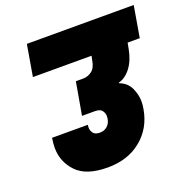

<svg xmlns="http://www.w3.org/2000/svg" viewBox="-130 -863 960 981"><g transform="rotate(-20 350.0 -372.5)"><path d="M599 -538Q588 -479 559.5 -441Q531 -403 493 -393V-390Q535 -374 552 -337Q569 -300 569 -264Q569 -244 565 -223Q548 -124 475 -64.5Q402 -5 293 -5Q176 -5 123.5 -60.5Q71 -116 71 -192Q71 -217 76 -245H270Q269 -237 269 -230Q269 -213 279.5 -199.5Q290 -186 315 -186Q339 -186 355.5 -200.5Q372 -215 376 -240Q377 -247 377 -254Q377 -270 366.5 -284Q356 -298 327 -298H258L289 -475H328Q355 -475 376.5 -491.5Q398 -508 404 -547L409 -570H90L119 -740H700L671 -570H605Z"/></g></svg>

Font: Fz Poppins Black
Style: Italic
Weight: 900
Italic angle: -10°
Designer: Ninad Kale (Devanagari), Jonny Pinhorn (Latin)
Foundry: Indian Type Foundry
Version: Vit hóa bi Vntype.Com & FontZin.Com